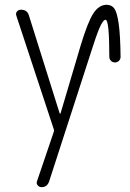

<svg xmlns="http://www.w3.org/2000/svg" viewBox="-20 -560 540 800"><path d="M204.1 -21.5 47.9 -495.1Q44.9 -504.9 50.8 -512.2Q56.6 -519.5 67.4 -519.5Q93.8 -519.5 100.6 -495.1L228.5 -87.9Q228.5 -86.9 231.4 -86.9Q232.4 -86.9 232.4 -87.9L315.4 -368.2Q345.7 -468.8 369.1 -504.4Q392.6 -540 423.8 -540Q445.3 -540 456.5 -524.4Q467.8 -508.8 474.6 -460.9Q481.4 -413.1 482.4 -323.2Q482.4 -313.5 475.6 -306.6Q468.8 -299.8 459 -299.8Q449.2 -299.8 442.4 -306.6Q435.5 -313.5 435.5 -323.2Q435.5 -478.5 419.9 -477.5Q409.2 -477.5 394.5 -443.4Q379.9 -409.2 356.4 -334L184.6 196.3Q175.8 220.7 152.3 219.7Q143.6 219.7 137.2 212.4Q130.9 205.1 133.8 196.3L204.1 -10.7Q206.1 -16.6 204.1 -21.5Z"/></svg>

Font: Rounded-L Mgen+ 1m light
Style: Regular
Weight: 200
Designer: [Source Han Sans]
Ryoko NISHIZUKA  (kana & ideographs); Paul D. Hunt (Latin, Greek & Cyrillic); Wenlong ZHANG  (bopomofo
Version: Version 1.059.20150602